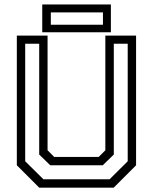

<svg xmlns="http://www.w3.org/2000/svg" viewBox="-20 -864 704 884"><path d="M160.5 0 57.5 -103V-700H199V-172L229.5 -141.5H434.5L465 -172V-700H606.5V-103L503.5 0ZM180 -38.5H484.5L568 -121.5V-662.5H504V-152.5L453 -103H211.5L160.5 -152.5V-662.5H96V-121.5ZM174.5 -715.5V-843.5H490.5V-715.5ZM214 -750H454V-807H214Z"/></svg>

Font: Tourney
Style: Regular
Weight: 400
Designer: Tyler Finck
Foundry: Etcetera Type Co
Version: Version 1.015